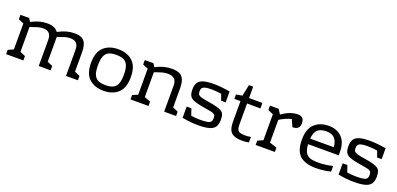

<svg xmlns="http://www.w3.org/2000/svg" viewBox="5 -1468 4757 2303"><g transform="rotate(20 2383.5 -316.5)"><path d="M962 -55V0H810V-331Q810 -390 784 -416.5Q758 -443 707 -443Q672 -443 642.5 -434.5Q613 -426 546 -402V-85L614 -55V0H462V-331Q462 -390 436 -416.5Q410 -443 359 -443Q325 -443 295.5 -434.5Q266 -426 198 -402V-85L266 -55V0H46V-55L114 -85V-417L46 -445V-502H157L183 -461Q242 -491 289 -503.5Q336 -516 386 -516Q436 -516 469.5 -502Q503 -488 525 -458Q585 -489 633.5 -502.5Q682 -516 734 -516Q794 -516 829 -496.5Q864 -477 879 -434.5Q894 -392 894 -320V-85Z M1546 -251Q1546 -113 1476.5 -49.5Q1407 14 1292 14Q1177 14 1107.5 -49.5Q1038 -113 1038 -251Q1038 -389 1107.5 -452.5Q1177 -516 1292 -516Q1407 -516 1476.5 -452.5Q1546 -389 1546 -251ZM1126 -251Q1126 -176 1143.5 -134Q1161 -92 1196.5 -75Q1232 -58 1292 -58Q1352 -58 1387.5 -75Q1423 -92 1440.5 -134Q1458 -176 1458 -251Q1458 -326 1440.5 -368Q1423 -410 1387.5 -427Q1352 -444 1292 -444Q1232 -444 1196.5 -427Q1161 -410 1143.5 -368Q1126 -326 1126 -251Z M2215 -55V0H2063V-331Q2063 -390 2034.5 -416.5Q2006 -443 1951 -443Q1916 -443 1882.5 -434Q1849 -425 1785 -402V-85L1863 -55V0H1633V-55L1701 -85V-417L1633 -445V-502H1744L1770 -461Q1826 -490 1876 -503Q1926 -516 1978 -516Q2041 -516 2078 -496.5Q2115 -477 2131 -434.5Q2147 -392 2147 -320V-85Z M2736 -142Q2736 -85 2715.5 -51.5Q2695 -18 2643.5 -2Q2592 14 2498 14Q2450 14 2405 9.5Q2360 5 2296 -6V-150H2356L2385 -65Q2438 -56 2501 -56Q2563 -56 2594 -62.5Q2625 -69 2636.5 -84.5Q2648 -100 2648 -130Q2648 -157 2637 -170.5Q2626 -184 2604.5 -190Q2583 -196 2530 -204L2462 -216Q2391 -229 2355 -245Q2319 -261 2304.5 -288.5Q2290 -316 2290 -366Q2290 -421 2309.5 -453Q2329 -485 2377 -500.5Q2425 -516 2512 -516Q2599 -516 2718 -496V-357H2660L2633 -435Q2567 -446 2508 -446Q2456 -446 2428 -439Q2400 -432 2389 -417Q2378 -402 2378 -374Q2378 -346 2390 -332.5Q2402 -319 2429 -311.5Q2456 -304 2523 -293Q2548 -290 2575 -284Q2644 -271 2678 -255Q2712 -239 2724 -213.5Q2736 -188 2736 -142Z M2880 -163V-432H2802V-488L2880 -502L2910 -647H2964V-502L3135 -501V-431L2964 -432V-163Q2964 -122 2974 -101Q2984 -80 3007 -72Q3030 -64 3074 -64Q3108 -64 3145 -71V-1Q3109 8 3059 8Q2963 8 2921.5 -31Q2880 -70 2880 -163Z M3664 -432Q3664 -351 3572 -351L3532 -441Q3493 -431 3453.5 -413.5Q3414 -396 3383 -376V-85L3476 -55V0H3231V-55L3299 -85V-417L3231 -445V-502H3342L3380 -442Q3430 -479 3482 -498.5Q3534 -518 3580 -518Q3624 -518 3644 -497Q3664 -476 3664 -432Z M4210 -264V-224H3818Q3823 -157 3842.5 -121.5Q3862 -86 3899.5 -72Q3937 -58 4003 -58Q4098 -58 4191 -81V-9Q4152 1 4100 7.5Q4048 14 4001 14Q3868 14 3799 -46Q3730 -106 3730 -251Q3730 -386 3798 -451Q3866 -516 3981 -516Q4083 -516 4146.5 -452.5Q4210 -389 4210 -264ZM3819 -295H4121Q4115 -369 4080 -406.5Q4045 -444 3976 -444Q3898 -444 3862 -409Q3826 -374 3819 -295Z M4727 -142Q4727 -85 4706.5 -51.5Q4686 -18 4634.5 -2Q4583 14 4489 14Q4441 14 4396 9.5Q4351 5 4287 -6V-150H4347L4376 -65Q4429 -56 4492 -56Q4554 -56 4585 -62.5Q4616 -69 4627.5 -84.5Q4639 -100 4639 -130Q4639 -157 4628 -170.5Q4617 -184 4595.5 -190Q4574 -196 4521 -204L4453 -216Q4382 -229 4346 -245Q4310 -261 4295.5 -288.5Q4281 -316 4281 -366Q4281 -421 4300.5 -453Q4320 -485 4368 -500.5Q4416 -516 4503 -516Q4590 -516 4709 -496V-357H4651L4624 -435Q4558 -446 4499 -446Q4447 -446 4419 -439Q4391 -432 4380 -417Q4369 -402 4369 -374Q4369 -346 4381 -332.5Q4393 -319 4420 -311.5Q4447 -304 4514 -293Q4539 -290 4566 -284Q4635 -271 4669 -255Q4703 -239 4715 -213.5Q4727 -188 4727 -142Z"/></g></svg>

Font: Rhodium Libre
Style: Regular
Weight: 400
Designer: James Puckett
Foundry: Dunwich Type Founders
Version: Version 1.001; ttfautohint (v1.3)